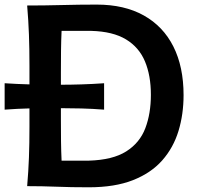

<svg xmlns="http://www.w3.org/2000/svg" viewBox="-34 -795 851 820"><path d="M82 0Q87.4 -63.5 89.6 -122.3Q91.8 -181.2 91.8 -253.4V-332Q66.4 -331.5 39.8 -330.1Q13.2 -328.6 -14.2 -326.7V-439.5Q39.1 -436 91.8 -434.6V-513.7Q91.8 -587.4 89.6 -647.2Q87.4 -707 82 -771.5Q154.8 -771.5 228.3 -773.4Q301.8 -775.4 378.9 -775.4Q497.1 -775.4 580.1 -729Q663.1 -682.6 706.5 -596.2Q750 -509.8 750 -388.7Q750 -307.1 728.3 -235.6Q706.5 -164.1 658.9 -110.1Q611.3 -56.2 533.9 -25.6Q456.5 4.9 345.2 4.9Q268.6 4.9 207.3 2.4Q146 0 82 0ZM229 -108.9H345.2Q447.3 -111.8 505.1 -148.4Q563 -185.1 586.7 -247.6Q610.4 -310.1 610.4 -390.1Q610.4 -472.2 585.2 -532.5Q560.1 -592.8 504.2 -626.7Q448.2 -660.6 356 -663.1H229Q227.1 -621.1 226.6 -578.9Q226.1 -536.6 226.1 -484.9V-433.1Q267.6 -433.1 314.2 -434.6Q360.8 -436 410.6 -439.5V-326.7Q360.4 -330.6 313.5 -331.8Q266.6 -333 226.1 -333V-283.2Q226.1 -232.9 226.6 -191.4Q227.1 -149.9 229 -108.9Z"/></svg>

Font: Pinar-DS1-FD SemiBold
Style: Regular
Weight: 600
Designer: Amin Abedi
Version: Version 3.000